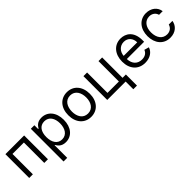

<svg xmlns="http://www.w3.org/2000/svg" viewBox="226 -1730 3112 3112"><g transform="rotate(-45 1782.0 -174.5)"><path d="M76.7 0H160.5V-467.3H421.9V0H505.7V-545.5H76.7Z M659.1 204.5H742.9V-83.8H750C768.5 -54 804 11.4 909.1 11.4C1045.5 11.4 1140.6 -98 1140.6 -271.3C1140.6 -443.2 1045.5 -552.6 907.7 -552.6C801.1 -552.6 768.5 -487.2 750 -458.8H740.1V-545.5H659.1ZM741.5 -272.7C741.5 -394.9 795.5 -477.3 897.7 -477.3C1004.3 -477.3 1056.8 -387.8 1056.8 -272.7C1056.8 -156.2 1002.8 -63.9 897.7 -63.9C796.9 -63.9 741.5 -149.1 741.5 -272.7Z M1490.1 11.4C1637.8 11.4 1737.2 -100.9 1737.2 -269.9C1737.2 -440.3 1637.8 -552.6 1490.1 -552.6C1342.3 -552.6 1242.9 -440.3 1242.9 -269.9C1242.9 -100.9 1342.3 11.4 1490.1 11.4ZM1490.1 -63.9C1377.8 -63.9 1326.7 -160.5 1326.7 -269.9C1326.7 -379.3 1377.8 -477.3 1490.1 -477.3C1602.3 -477.3 1653.4 -379.3 1653.4 -269.9C1653.4 -160.5 1602.3 -63.9 1490.1 -63.9Z M2294 -545.5H2210.2V-78.1H1948.9V-545.5H1865.1V0H2286.9V176.1H2370.7V-78.1H2294Z M2728.7 11.4C2839.5 11.4 2920.5 -44 2946 -126.4L2865.1 -149.1C2843.8 -92.3 2794.4 -63.9 2728.7 -63.9C2630.3 -63.9 2562.5 -127.5 2558.6 -244.3H2954.5V-279.8C2954.5 -483 2833.8 -552.6 2720.2 -552.6C2572.4 -552.6 2474.4 -436.1 2474.4 -268.5C2474.4 -100.9 2571 11.4 2728.7 11.4ZM2558.6 -316.8C2564.3 -401.6 2624.3 -477.3 2720.2 -477.3C2811.1 -477.3 2869.3 -409.1 2869.3 -316.8Z M3304 11.4C3424.7 11.4 3504.3 -62.5 3518.5 -159.1H3434.7C3419 -99.4 3369.3 -63.9 3304 -63.9C3204.5 -63.9 3140.6 -146.3 3140.6 -272.7C3140.6 -396.3 3206 -477.3 3304 -477.3C3377.8 -477.3 3421.9 -431.8 3434.7 -382.1H3518.5C3504.3 -484.4 3417.6 -552.6 3302.6 -552.6C3154.8 -552.6 3056.8 -436.1 3056.8 -269.9C3056.8 -106.5 3150.6 11.4 3304 11.4Z"/></g></svg>

Font: Karasuma Gothic
Style: Regular
Weight: 400
Designer: Rasmus Andersson, Ryoko Nishizuka
Foundry: Genbu
Version: Version 1.00